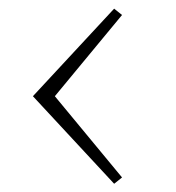

<svg xmlns="http://www.w3.org/2000/svg" viewBox="-20 -508 416 455"><path d="M58 -280 250.5 -72.5 269.2 -87.5 110 -280 269.2 -472.5 250.5 -487.5Z"/></svg>

Font: Galberik
Style: Regular
Weight: 400
Designer: Gluk
Foundry: Gluk
Version: Version 0.50